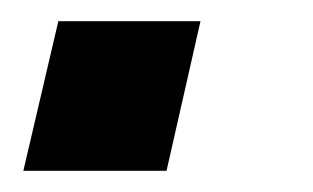

<svg xmlns="http://www.w3.org/2000/svg" viewBox="-20 -161 295 181"><path d="M2 0 35 -141H169L137 0Z"/></svg>

Font: CBA Beacon Sans Bold
Style: Italic
Weight: 700
Italic angle: -13°
Designer: Wei Huang
Foundry: Wei Huang
Version: Version 1.002